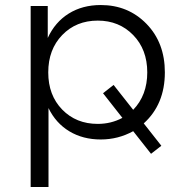

<svg xmlns="http://www.w3.org/2000/svg" viewBox="-20 -550 737 764"><path d="M636 -262Q636 -135 552 -59L622 30L581 62L510 -28Q450 5 381 5Q310 5 256 -27.5Q202 -60 173 -120V194H102V-526H170V-399Q199 -462 253.5 -496Q308 -530 381 -530Q490 -530 563 -455Q636 -380 636 -262ZM369 -57Q422 -57 467 -81L390 -179L432 -212L510 -113Q566 -171 566 -262Q566 -353 510 -410.5Q454 -468 369 -468Q283 -468 227.5 -410.5Q172 -353 172 -262Q172 -171 227.5 -114Q283 -57 369 -57Z"/></svg>

Font: Montserrat Alternates
Style: Regular
Weight: 400
Designer: Julieta Ulanovsky
Foundry: Julieta Ulanovsky
Version: Version 7.200;PS 007.200;hotconv 1.0.88;makeotf.lib2.5.64775